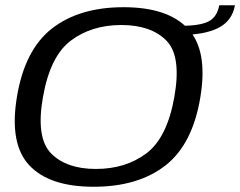

<svg xmlns="http://www.w3.org/2000/svg" viewBox="-20 -708 917 733"><path d="M337.5 5Q168.5 5 91.8 -77Q15 -159 44.5 -337.5Q74 -517.5 178.2 -599Q282.5 -680.5 451.8 -680.5Q621 -680.5 697.8 -598.2Q774.5 -516 745 -337.5Q715.5 -157 611.2 -76Q507 5 337.5 5ZM346 -63Q459.5 -63 538.8 -122.5Q618 -182 645.5 -337.5Q673.5 -494 615 -553.2Q556.5 -612.5 443 -612.5Q330 -612.5 250.8 -553.2Q171.5 -494 144 -337.5Q116.5 -182 175 -122.5Q233.5 -63 346 -63ZM671.5 -609.5Q744.5 -609.5 776.8 -626.5Q809 -643.5 817 -688H877Q866.5 -628.5 813.8 -601.5Q761 -574.5 665.5 -574.5Z"/></svg>

Font: Anybody ExtraExpanded Regular
Style: Italic
Weight: 400
Width: 8
Italic angle: -10°
Designer: Tyler Finck
Foundry: Etcetera Type Company
Version: Version 1.010; ttfautohint (v1.8.3) -l 8 -r 50 -G 200 -x 14 